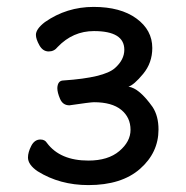

<svg xmlns="http://www.w3.org/2000/svg" viewBox="-20 -512 540 556"><path d="M236 24Q153 24 89 -16Q61 -35 61 -56Q61 -71 70.5 -89.5Q80 -108 97 -108Q110 -108 116 -98Q154 -47 236 -47Q293 -47 325.5 -74.5Q358 -102 358 -136Q358 -172 331 -194Q304 -216 252 -216Q242 -216 181 -207Q162 -207 154 -225.5Q146 -244 146 -257Q147 -279 164 -279Q282 -287 313 -315Q340 -339 340 -368Q340 -422 252 -422Q191 -422 147 -376Q137 -363 121 -363Q104 -363 94 -381Q84 -399 84 -411Q84 -428 110 -448Q173 -492 251 -492Q329 -492 375 -458.5Q421 -425 421 -373Q421 -330 394.5 -298Q368 -266 352 -261Q383 -257 422 -202Q439 -176 439 -137Q439 -70 385.5 -23Q332 24 236 24Z"/></svg>

Font: LXGW WenKai Mono Medium
Style: Regular
Weight: 500
Monospace: yes
Designer: LXGW / Fontworks Inc.
Foundry: LXGW / Fontworks Inc.
Version: Version 1.520; June 14, 2025